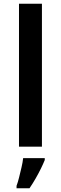

<svg xmlns="http://www.w3.org/2000/svg" viewBox="-20 -780 324 1021"><path d="M203 0H81V-760H203ZM218 71Q210 91 197.5 116.5Q185 142 169.5 169Q154 196 137 221H68V208Q75 190 81.5 163.5Q88 137 94.5 109.5Q101 82 103 61H218Z"/></svg>

Font: Noto Sans Sundanese SemiBold
Style: Regular
Weight: 600
Version: Version 2.003